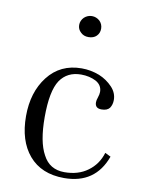

<svg xmlns="http://www.w3.org/2000/svg" viewBox="-76 -693 571 757"><g transform="rotate(10 209.5 -314.0)"><path d="M227.1 -428.2Q263.7 -428.2 297.9 -415Q329.1 -402.3 352.1 -377.9Q373 -355.5 373 -327.1Q373 -308.6 363.8 -294.9Q354 -282.2 331.1 -282.2Q305.2 -282.2 305.2 -306.2Q305.2 -314.9 309.1 -325.2Q314 -339.8 314 -349.1Q314 -376 289.1 -390.1Q262.7 -403.8 229 -403.8Q173.8 -403.8 145 -361.8Q116.2 -318.4 116.2 -213.9Q116.2 -114.7 144 -64.9Q170.4 -13.2 230 -13.2Q285.6 -13.2 323.2 -41Q361.8 -68.8 376 -116.2L398.9 -105Q357.4 9.8 232.9 9.8Q141.6 9.8 91.8 -48.8Q43 -106.4 43 -205.1Q43 -300.8 91.8 -363.8Q141.6 -428.2 227.1 -428.2ZM200.2 -626Q213.9 -638.2 231 -638.2Q248.5 -638.2 262.2 -626Q274.9 -613.3 274.9 -595.2Q274.9 -577.6 263.2 -565.9Q251.5 -554.2 231 -554.2Q211.9 -554.2 200.2 -565.9Q187 -577.6 187 -595.2Q187 -612.8 200.2 -626Z"/></g></svg>

Font: Unna Light
Style: Regular
Weight: 300
Designer: Jorge de Buen Unna
Foundry: Omnibus-Type
Version: Version 2.007;PS 002.007;hotconv 1.0.88;makeotf.lib2.5.64775